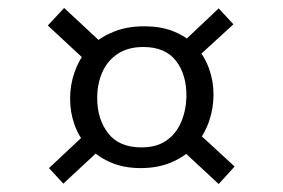

<svg xmlns="http://www.w3.org/2000/svg" viewBox="-20 -543 710 482"><path d="M569 -125 529 -81 432 -171H464Q441 -148 408 -134.5Q375 -121 333 -121Q291 -121 258.5 -135Q226 -149 204 -172L238 -174L139 -82L103 -121L200 -212L197 -179Q177 -201 166.5 -231.5Q156 -262 156 -295Q156 -330 167 -361.5Q178 -393 199 -419L197 -389L100 -479L141 -523L240 -431L210 -429Q234 -451 267 -464Q300 -477 342 -477Q382 -477 412.5 -465.5Q443 -454 464 -434H436L529 -522L566 -482L471 -395V-427Q493 -403 504.5 -371.5Q516 -340 516 -306Q516 -271 505 -239Q494 -207 473 -182L470 -216ZM335 -173Q373 -173 397.5 -190Q422 -207 434.5 -236Q447 -265 448 -299Q449 -355 422 -390Q395 -425 340 -425Q301 -425 275 -407.5Q249 -390 236.5 -361Q224 -332 224 -297Q224 -244 251.5 -208.5Q279 -173 335 -173Z"/></svg>

Font: Bitter Thin
Style: Regular
Weight: 400
Version: Version 3.021